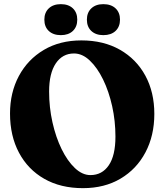

<svg xmlns="http://www.w3.org/2000/svg" viewBox="-20 -914 814 948"><path d="M382 -714.5Q491.5 -714.5 572.5 -668.2Q653.5 -622 697.8 -540.2Q742 -458.5 742 -351.5Q742 -244.5 698.2 -161.8Q654.5 -79 575.2 -32Q496 15 389.5 15Q279.5 15 198.8 -31Q118 -77 73.8 -160Q29.5 -243 29.5 -353.5Q29.5 -457 73.2 -538.8Q117 -620.5 196.2 -667.5Q275.5 -714.5 382 -714.5ZM550 -239.5Q550 -316.5 533.8 -389.8Q517.5 -463 488.8 -521.8Q460 -580.5 423.2 -615.2Q386.5 -650 345.5 -650Q288.5 -650 255.5 -601Q222.5 -552 222.5 -462Q222.5 -384 239 -310.2Q255.5 -236.5 284.2 -177.8Q313 -119 349.8 -84.2Q386.5 -49.5 426.5 -49.5Q484 -49.5 517 -97.8Q550 -146 550 -239.5ZM280.5 -740.5Q243 -740.5 221 -761Q199 -781.5 199 -817Q199 -852 221 -872.8Q243 -893.5 280.5 -893.5Q318 -893.5 339.8 -872.8Q361.5 -852 361.5 -817Q361.5 -782 339.8 -761.2Q318 -740.5 280.5 -740.5ZM490 -740.5Q453 -740.5 431 -761Q409 -781.5 409 -817Q409 -852 431 -872.8Q453 -893.5 490 -893.5Q528.5 -893.5 550.5 -872.8Q572.5 -852 572.5 -817Q572.5 -782 550.5 -761.2Q528.5 -740.5 490 -740.5Z"/></svg>

Font: Fraunces 72pt S050
Style: Bold
Weight: 700
Version: Version 1.000; ttfautohint (v1.8.3)